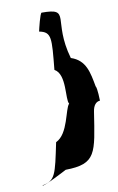

<svg xmlns="http://www.w3.org/2000/svg" viewBox="-87 -769 533 865"><g transform="rotate(-10 179.5 -336.0)"><path d="M36 47C34 58 151 -4 151 -4C292 -6 293 -54 322 -240C326 -268 339 -283 357 -284C357 -284 356 -342 349 -351C337 -416 328 -474 261 -496C209 -678 304 -720 167 -720C160 -720 143 -648 141 -638C197 -627 193 -600 179 -456C231 -428 203 -314 218 -295C197 -274 190 -162 130 -134C100 10 96 36 36 47Z"/></g></svg>

Font: Ampere
Style: SCCndIta
Weight: 400
Version: Version 1